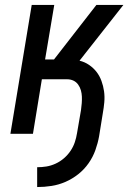

<svg xmlns="http://www.w3.org/2000/svg" viewBox="-20 -540 540 775"><path d="M130 215V135Q149 135 167.5 132Q186 129 204.5 120.5Q223 112 238.5 98.5Q254 85 265 68.5Q276 52 282 34Q288 16 291 -3L307 -96Q309 -110 310 -123.5Q311 -137 310.5 -150Q310 -163 306.5 -175.5Q303 -188 295.5 -198.5Q288 -209 276.5 -214.5Q265 -220 251 -220H149L113 0H22L108 -520H199L162 -300H198L369 -520H478L301 -295Q322 -290 339.5 -278Q357 -266 369.5 -250Q382 -234 389.5 -213.5Q397 -193 400 -171.5Q403 -150 401 -127.5Q399 -105 395 -83L380 10Q375 38 365 66Q355 94 337.5 119Q320 144 296 163Q272 182 244.5 194Q217 206 188 210.5Q159 215 130 215Z"/></svg>

Font: Iosevka SS18 Medium
Style: Italic
Weight: 500
Italic angle: -9°
Monospace: yes
Designer: Belleve Invis
Foundry: Belleve Invis
Version: Version 25.1.1; ttfautohint (v1.8.4)